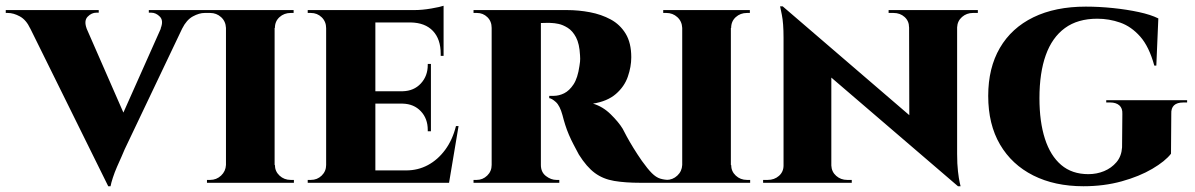

<svg xmlns="http://www.w3.org/2000/svg" viewBox="-55 -635 4151 667"><path d="M321 12 21 -595H220L392 -202ZM321 12 318 -119 531 -597H607L378 -116Q375 -108 367.5 -91.5Q360 -75 351.5 -55.5Q343 -36 337 -17.5Q331 1 329 12ZM503 -536Q514 -563 500.5 -577Q487 -591 470 -591H462V-600H664V-590Q664 -590 660 -590Q656 -590 656 -590Q637 -590 615 -578Q593 -566 578 -536ZM246 -536H50Q36 -566 14 -578Q-8 -590 -28 -590Q-28 -590 -31.5 -590Q-35 -590 -35 -590V-600H288V-591H280Q263 -591 249.5 -577Q236 -563 246 -536Z M899 -600V0H730V-600ZM733 -62V0H664V-10Q664 -10 669 -10Q674 -10 675 -10Q697 -10 713 -25Q729 -40 730 -62ZM897 -62H900Q900 -40 916 -25Q932 -10 955 -10Q955 -10 960 -10Q965 -10 966 -10V0H897ZM897 -538V-600H965V-590Q965 -590 960 -590Q955 -590 955 -590Q932 -590 916 -575.5Q900 -561 900 -538ZM733 -538H730Q729 -561 713 -575.5Q697 -590 675 -590Q674 -590 669 -590Q664 -590 664 -590V-600H733Z M1249 -600V0H1078V-600ZM1471 -43 1503 0H1247V-43ZM1442 -318V-275H1247V-318ZM1486 -600V-557H1247V-600ZM1538 -197 1505 0H1326L1356 -43Q1397 -43 1431.5 -61.5Q1466 -80 1491.5 -114.5Q1517 -149 1529 -197ZM1442 -277V-179H1431V-184Q1431 -223 1407 -248.5Q1383 -274 1344 -275V-277ZM1442 -413V-316H1344V-318Q1383 -319 1407 -345Q1431 -371 1431 -409V-413ZM1486 -559V-441H1476V-448Q1476 -499 1449 -527.5Q1422 -556 1372 -557V-559ZM1486 -615V-591L1384 -600Q1412 -600 1443.5 -605.5Q1475 -611 1486 -615ZM1081 -62 1083 0H1014V-10Q1014 -10 1019 -10Q1024 -10 1025 -10Q1047 -10 1062.5 -25Q1078 -40 1078 -62ZM1081 -537H1078Q1078 -560 1062.5 -575Q1047 -590 1025 -590Q1024 -590 1019 -590Q1014 -590 1014 -590V-600H1083Z M1815 -600H1915Q1955 -600 1994.5 -592.5Q2034 -585 2066.5 -567.5Q2099 -550 2118.5 -518Q2138 -486 2138 -436Q2138 -403 2126 -368.5Q2114 -334 2084.5 -308.5Q2055 -283 2005 -275Q2039 -265 2066.5 -238Q2094 -211 2108 -188Q2113 -178 2122.5 -160.5Q2132 -143 2145.5 -121Q2159 -99 2175 -76Q2195 -48 2209.5 -33.5Q2224 -19 2238.5 -14.5Q2253 -10 2271 -10V0H2170Q2117 0 2078.5 -6.5Q2040 -13 2011.5 -34Q1983 -55 1956 -98Q1947 -115 1938 -132Q1929 -149 1921.5 -166.5Q1914 -184 1908.5 -201.5Q1903 -219 1899 -235Q1890 -268 1876 -280.5Q1862 -293 1853 -294V-302Q1854 -302 1858 -302Q1862 -302 1868 -302Q1887 -302 1905 -311Q1923 -320 1937.5 -342Q1952 -364 1958 -406Q1959 -411 1960 -420.5Q1961 -430 1960 -443Q1958 -483 1946 -505.5Q1934 -528 1917 -538.5Q1900 -549 1885 -552Q1870 -555 1863 -555Q1852 -556 1843 -555.5Q1834 -555 1823 -555Q1822 -556 1820.5 -567Q1819 -578 1817 -589Q1815 -600 1815 -600ZM1824 -600V0H1653V-600ZM1656 -62 1658 0H1590V-10Q1591 -10 1594.5 -10Q1598 -10 1601 -10Q1622 -10 1637.5 -25Q1653 -40 1653 -62ZM1656 -538H1653Q1653 -561 1638 -575.5Q1623 -590 1602 -590Q1599 -590 1595 -590Q1591 -590 1590 -590V-600H1658ZM1822 -62H1824Q1824 -37 1841.5 -23.5Q1859 -10 1878 -10Q1878 -10 1881.5 -10Q1885 -10 1888 -10V0H1820Z M2484 -600V0H2315V-600ZM2318 -62V0H2249V-10Q2249 -10 2254 -10Q2259 -10 2260 -10Q2282 -10 2298 -25Q2314 -40 2315 -62ZM2482 -62H2485Q2485 -40 2501 -25Q2517 -10 2540 -10Q2540 -10 2545 -10Q2550 -10 2551 -10V0H2482ZM2482 -538V-600H2550V-590Q2550 -590 2545 -590Q2540 -590 2540 -590Q2517 -590 2501 -575.5Q2485 -561 2485 -538ZM2318 -538H2315Q2314 -561 2298 -575.5Q2282 -590 2260 -590Q2259 -590 2254 -590Q2249 -590 2249 -590V-600H2318Z M2664 -613 3262 -99 3273 12 2675 -501ZM2670 -60V0H2596V-10Q2596 -10 2604 -10Q2612 -10 2612 -10Q2635 -10 2651 -24Q2667 -38 2667 -60ZM2833 -60Q2834 -38 2850 -24Q2866 -10 2888 -10Q2888 -10 2896 -10Q2904 -10 2904 -10V0H2831V-60ZM2664 -613 2833 -433V0H2667V-504Q2667 -555 2661 -584Q2655 -613 2655 -613ZM3270 -600V-100Q3270 -65 3273 -39.5Q3276 -14 3279 -1Q3282 12 3282 12H3273L3104 -181L3103 -600ZM3268 -540V-600H3342V-590Q3342 -590 3333.5 -590Q3325 -590 3325 -590Q3303 -590 3287 -576Q3271 -562 3270 -540ZM3103 -540Q3103 -562 3087.5 -576Q3072 -590 3049 -590Q3049 -590 3040.5 -590Q3032 -590 3032 -590V-600H3106V-540Z M3717 -612Q3763 -612 3811.5 -607Q3860 -602 3901.5 -593Q3943 -584 3969 -571L3962 -407H3955Q3937 -473 3906 -508Q3875 -543 3836.5 -556.5Q3798 -570 3757 -570Q3689 -570 3644.5 -537.5Q3600 -505 3578 -443.5Q3556 -382 3556 -294Q3556 -212 3575 -153Q3594 -94 3631.5 -62Q3669 -30 3726 -30Q3755 -30 3780.5 -40.5Q3806 -51 3823.5 -71.5Q3841 -92 3843 -123L3844 -239Q3845 -259 3833.5 -269Q3822 -279 3802 -279H3788V-287H4069V-279H4056Q4012 -279 4014 -239L4013 -101Q3993 -75 3948 -48.5Q3903 -22 3841.5 -5Q3780 12 3709 12Q3609 12 3534.5 -25.5Q3460 -63 3419 -133Q3378 -203 3378 -302Q3378 -399 3418.5 -468.5Q3459 -538 3535 -575Q3611 -612 3717 -612Z"/></svg>

Font: Cinzel ExtraBold
Style: Regular
Weight: 800
Designer: Natanael Gama
Version: Version 2.000